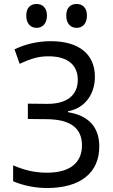

<svg xmlns="http://www.w3.org/2000/svg" viewBox="-20 -934 570 965"><path d="M365 -794C394 -794 417 -814 417 -856C417 -896 394 -914 365 -914C336 -914 313 -897 313 -856C313 -814 336 -794 365 -794ZM164 -794C192 -794 216 -814 216 -856C216 -896 192 -914 164 -914C135 -914 112 -897 112 -856C112 -814 135 -794 164 -794ZM217 11C383 11 479 -65 479 -197C479 -295 426 -353 322 -370V-375C407 -390 457 -461 457 -548C457 -660 379 -727 235 -727C167 -727 105 -711 53 -686L79 -613C138 -641 177 -652 230 -651C322 -649 371 -606 371 -533C371 -455 316 -411 215 -412L120 -413V-336L215 -335C333 -334 392 -291 392 -203C392 -114 329 -66 216 -66C154 -66 102 -79 46 -103V-23C95 -2 155 11 217 11Z"/></svg>

Font: Noto Sans Mono Condensed
Style: Regular
Weight: 400
Width: 3
Designer: Monotype Design Team
Foundry: Monotype Imaging Inc.
Version: Version 2.014